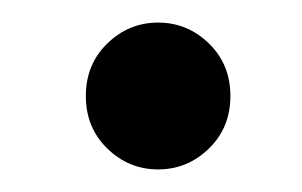

<svg xmlns="http://www.w3.org/2000/svg" viewBox="-20 -140 267 170"><path d="M120 10Q94 10 75 -8.5Q56 -27 56 -55Q56 -83 75 -101.5Q94 -120 120 -120Q146 -120 165 -101.5Q184 -83 184 -55Q184 -27 165 -8.5Q146 10 120 10Z"/></svg>

Font: Murecho
Style: Regular
Weight: 400
Designer: Neil Summerour
Foundry: Positype
Version: Version 1.010; ttfautohint (v1.8.3)